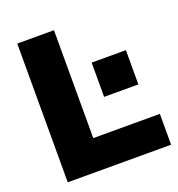

<svg xmlns="http://www.w3.org/2000/svg" viewBox="-132 -838 881 948"><g transform="rotate(-20 309.0 -364.5)"><path d="M63 0V-729H256V-162H606V0ZM376 -335V-515H556V-335Z"/></g></svg>

Font: BDO Grotesk Black
Style: Regular
Weight: 900
Designer: Deni Anggara
Foundry: Lokal Container
Version: Version 2.000